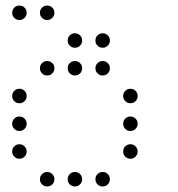

<svg xmlns="http://www.w3.org/2000/svg" viewBox="-20 -696 640 692"><path d="M49 -676Q39 -676 31.5 -668.5Q24 -661 24 -651V-649Q24 -639 31.5 -631.5Q39 -624 49 -624H51Q61 -624 68.5 -631.5Q76 -639 76 -649V-651Q76 -661 68.5 -668.5Q61 -676 51 -676ZM149 -676Q139 -676 131.5 -668.5Q124 -661 124 -651V-649Q124 -639 131.5 -631.5Q139 -624 149 -624H151Q161 -624 168.5 -631.5Q176 -639 176 -649V-651Q176 -661 168.5 -668.5Q161 -676 151 -676ZM249 -576Q239 -576 231.5 -568.5Q224 -561 224 -551V-549Q224 -539 231.5 -531.5Q239 -524 249 -524H251Q261 -524 268.5 -531.5Q276 -539 276 -549V-551Q276 -561 268.5 -568.5Q261 -576 251 -576ZM349 -576Q339 -576 331.5 -568.5Q324 -561 324 -551V-549Q324 -539 331.5 -531.5Q339 -524 349 -524H351Q361 -524 368.5 -531.5Q376 -539 376 -549V-551Q376 -561 368.5 -568.5Q361 -576 351 -576ZM149 -476Q139 -476 131.5 -468.5Q124 -461 124 -451V-449Q124 -439 131.5 -431.5Q139 -424 149 -424H151Q161 -424 168.5 -431.5Q176 -439 176 -449V-451Q176 -461 168.5 -468.5Q161 -476 151 -476ZM249 -476Q239 -476 231.5 -468.5Q224 -461 224 -451V-449Q224 -439 231.5 -431.5Q239 -424 249 -424H251Q261 -424 268.5 -431.5Q276 -439 276 -449V-451Q276 -461 268.5 -468.5Q261 -476 251 -476ZM349 -476Q339 -476 331.5 -468.5Q324 -461 324 -451V-449Q324 -439 331.5 -431.5Q339 -424 349 -424H351Q361 -424 368.5 -431.5Q376 -439 376 -449V-451Q376 -461 368.5 -468.5Q361 -476 351 -476ZM49 -376Q39 -376 31.5 -368.5Q24 -361 24 -351V-349Q24 -339 31.5 -331.5Q39 -324 49 -324H51Q61 -324 68.5 -331.5Q76 -339 76 -349V-351Q76 -361 68.5 -368.5Q61 -376 51 -376ZM449 -376Q439 -376 431.5 -368.5Q424 -361 424 -351V-349Q424 -339 431.5 -331.5Q439 -324 449 -324H451Q461 -324 468.5 -331.5Q476 -339 476 -349V-351Q476 -361 468.5 -368.5Q461 -376 451 -376ZM49 -276Q39 -276 31.5 -268.5Q24 -261 24 -251V-249Q24 -239 31.5 -231.5Q39 -224 49 -224H51Q61 -224 68.5 -231.5Q76 -239 76 -249V-251Q76 -261 68.5 -268.5Q61 -276 51 -276ZM449 -276Q439 -276 431.5 -268.5Q424 -261 424 -251V-249Q424 -239 431.5 -231.5Q439 -224 449 -224H451Q461 -224 468.5 -231.5Q476 -239 476 -249V-251Q476 -261 468.5 -268.5Q461 -276 451 -276ZM49 -176Q39 -176 31.5 -168.5Q24 -161 24 -151V-149Q24 -139 31.5 -131.5Q39 -124 49 -124H51Q61 -124 68.5 -131.5Q76 -139 76 -149V-151Q76 -161 68.5 -168.5Q61 -176 51 -176ZM449 -176Q439 -176 431.5 -168.5Q424 -161 424 -151V-149Q424 -139 431.5 -131.5Q439 -124 449 -124H451Q461 -124 468.5 -131.5Q476 -139 476 -149V-151Q476 -161 468.5 -168.5Q461 -176 451 -176ZM149 -76Q139 -76 131.5 -68.5Q124 -61 124 -51V-49Q124 -39 131.5 -31.5Q139 -24 149 -24H151Q161 -24 168.5 -31.5Q176 -39 176 -49V-51Q176 -61 168.5 -68.5Q161 -76 151 -76ZM249 -76Q239 -76 231.5 -68.5Q224 -61 224 -51V-49Q224 -39 231.5 -31.5Q239 -24 249 -24H251Q261 -24 268.5 -31.5Q276 -39 276 -49V-51Q276 -61 268.5 -68.5Q261 -76 251 -76ZM349 -76Q339 -76 331.5 -68.5Q324 -61 324 -51V-49Q324 -39 331.5 -31.5Q339 -24 349 -24H351Q361 -24 368.5 -31.5Q376 -39 376 -49V-51Q376 -61 368.5 -68.5Q361 -76 351 -76Z"/></svg>

Font: Doto Rounded
Style: Regular
Weight: 400
Monospace: yes
Version: Version 1.000